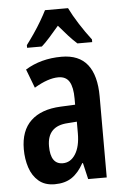

<svg xmlns="http://www.w3.org/2000/svg" viewBox="-55 -806 555 855"><g transform="rotate(-5 223.0 -378.0)"><path d="M234 -553Q312 -553 350 -504.5Q388 -456 388 -362V0H305L288 -73H285Q262 -31 231.5 -10.5Q201 10 155 10Q111 10 83.5 -13.5Q56 -37 43.5 -75Q31 -113 31 -157Q31 -240 77.5 -284Q124 -328 211 -332L276 -335V-362Q276 -413 261 -438Q246 -463 212 -463Q166 -463 104 -426L72 -510Q142 -553 234 -553ZM236 -256Q144 -251 144 -161Q144 -80 199 -80Q234 -80 255.5 -114Q277 -148 277 -207V-259ZM282 -766Q298 -733 323.5 -693Q349 -653 376 -618V-606H310Q291 -623 271.5 -644.5Q252 -666 230 -692Q208 -666 187.5 -643Q167 -620 151 -606H85V-618Q101 -639 119.5 -666Q138 -693 153.5 -719.5Q169 -746 179 -766Z"/></g></svg>

Font: Noto Sans Ethiopic ExtraCondensed SemiBold
Style: Regular
Weight: 600
Width: 2
Designer: Monotype Design Team
Foundry: Monotype Imaging Inc.
Version: Version 2.102; ttfautohint (v1.8.4.7-5d5b)